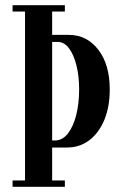

<svg xmlns="http://www.w3.org/2000/svg" viewBox="-20 -720 485 740"><path d="M28.5 0V-24.5H76.5V-675.5H28.5V-700H230V-675.5H181V-585.5H245.5Q315 -585.5 359 -528.2Q403 -471 403 -375Q403 -308.5 382.2 -258.2Q361.5 -208 324.5 -179.8Q287.5 -151.5 238.5 -151.5H181V-24.5H230V0ZM202 -558.5H181V-178.5H191Q220.5 -178.5 241.5 -205.2Q262.5 -232 273.8 -276.8Q285 -321.5 285 -375.5Q285 -426 274.8 -467.5Q264.5 -509 246 -533.8Q227.5 -558.5 202 -558.5Z"/></svg>

Font: Imbue 50pt SemiBold
Style: Regular
Weight: 600
Designer: Tyler Finck
Foundry: Etcetera Type Company
Version: Version 1.102; ttfautohint (v1.8.3)